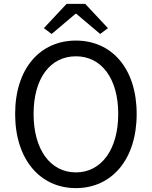

<svg xmlns="http://www.w3.org/2000/svg" viewBox="-20 -956 782 989"><path d="M371 13C555 13 684 -134 684 -369C684 -604 555 -747 371 -747C187 -747 58 -604 58 -369C58 -134 187 13 371 13ZM371 -68C239 -68 153 -186 153 -369C153 -553 239 -666 371 -666C502 -666 589 -553 589 -369C589 -186 502 -68 371 -68ZM246 -781 369 -885H373L496 -781L536 -811L419 -936H323L206 -811Z"/></svg>

Font: Source Han Sans TC
Style: Regular
Weight: 400
Designer: Ryoko NISHIZUKA 西塚涼子 (kana, bopomofo & ideographs); Paul D. Hunt (Latin, Greek & Cyrillic); Sandoll Communications 산돌커뮤니
Foundry: Adobe
Version: Version 2.002;hotconv 1.0.116;makeotfexe 2.5.65601